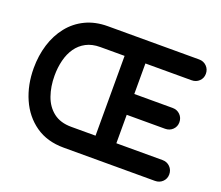

<svg xmlns="http://www.w3.org/2000/svg" viewBox="-116 -870 1199 1040"><g transform="rotate(20 483.5 -350.0)"><path d="M594 -120H866Q892 -120 909.5 -102.5Q927 -85 927 -59Q927 -34 909.5 -17Q892 0 866 0H340Q244 0 177 -47Q110 -94 75 -173.5Q40 -253 40 -350Q40 -422 59.5 -485.5Q79 -549 117.5 -597.5Q156 -646 212 -673Q268 -700 340 -700H866Q892 -700 909.5 -682.5Q927 -665 927 -639Q927 -614 909.5 -597Q892 -580 866 -580H589L600 -601V-389L588 -404H821Q847 -404 864.5 -386.5Q882 -369 882 -343Q882 -318 864.5 -301Q847 -284 821 -284H588L600 -304V-111ZM340 -120H495L480 -104V-598L493 -580H340Q293 -580 259 -562Q225 -544 203 -512.5Q181 -481 170.5 -439Q160 -397 160 -350Q160 -287 178.5 -234.5Q197 -182 237 -151Q277 -120 340 -120Z"/></g></svg>

Font: Quicksand Variable Light
Style: Regular
Weight: 300
Designer: Andrew Paglinawan
Foundry: Andrew Paglinawan
Version: Version 3.004